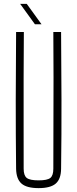

<svg xmlns="http://www.w3.org/2000/svg" viewBox="-20 -965 398 990"><path d="M179 5Q117.5 5 90.8 -18.5Q64 -42 63 -95Q61 -274.5 61.2 -447.8Q61.5 -621 63 -800H103Q102 -680.5 101.8 -564Q101.5 -447.5 101.8 -331Q102 -214.5 102 -95Q102 -60 118 -47.5Q134 -35 179 -35Q224 -35 239.5 -47.5Q255 -60 255 -95Q255 -214.5 255.5 -331Q256 -447.5 256 -564Q256 -680.5 255 -800H295Q296.5 -621 297 -447.8Q297.5 -274.5 295 -95Q294.5 -42 267.5 -18.5Q240.5 5 179 5ZM160 -840 84 -945H118L194 -840Z"/></svg>

Font: Big Shoulders Text SC Thin
Style: Regular
Weight: 100
Designer: Patric King
Foundry: XO Type Co
Version: Version 2.002